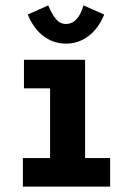

<svg xmlns="http://www.w3.org/2000/svg" viewBox="-20 -693 490 713"><path d="M65 0V-106H166V-365H69V-471H296V-106H389V0ZM290 -673 367 -639Q345 -586 308 -558.5Q271 -531 225 -531Q179 -531 142 -558.5Q105 -586 83 -639L159 -673Q173 -640 188 -622Q203 -604 225 -604Q270 -604 290 -673Z"/></svg>

Font: Inconsolata SemiCondensed Black
Style: Regular
Weight: 900
Width: 4
Monospace: yes
Designer: Raph Levien, Cyreal, Brenton Simpson
Foundry: Raph Levien, Cyreal, Google
Version: Version 3.001; ttfautohint (v1.8.2.53-6de2)